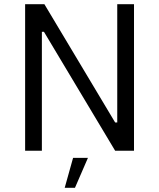

<svg xmlns="http://www.w3.org/2000/svg" viewBox="-20 -720 760 917"><path d="M100 0H180V-568H190L530 0H620V-700H540V-135H530L192 -700H100ZM289 177H338L400 34H329Z"/></svg>

Font: Fixel Display Regular
Style: Regular
Weight: 400
Designer: AlfaBravo + MacPaw
Foundry: Kyrylo Tkachov, Marchela Mozhyna, Serhii Makarenko, Maria Weinstein, Zakhar Kryvoshyya
Version: Version 1.211